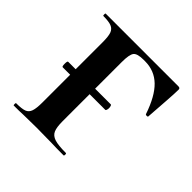

<svg xmlns="http://www.w3.org/2000/svg" viewBox="-131 -579 691 691"><g transform="rotate(45 214.5 -234.0)"><path d="M53 -236Q53 -250 57 -250H274Q276 -250 277.5 -245.5Q279 -241 279 -236Q279 -231 277.5 -226.5Q276 -222 274 -222H57Q53 -222 53 -236ZM30 -12Q59 -12 72 -17Q85 -22 90 -36.5Q95 -51 95 -81V-387Q95 -417 90 -431Q85 -445 71.5 -450.5Q58 -456 30 -456Q28 -456 28 -462Q28 -468 30 -468H400Q409 -468 409 -460Q409 -442 406 -400L400 -315Q400 -312 394.5 -312Q389 -312 388 -315Q365 -383 332 -415Q299 -447 251 -447H244Q212 -447 203 -435.5Q194 -424 194 -386V-85Q194 -54 200.5 -39Q207 -24 225.5 -18Q244 -12 283 -12Q286 -12 286 -6Q286 0 283 0Q244 0 222 -1L145 -2L78 -1Q61 0 30 0Q28 0 28 -6Q28 -12 30 -12Z"/></g></svg>

Font: Cormorant Unicase
Style: Bold
Weight: 700
Designer: Christian Thalmann (Catharsis Fonts)
Foundry: Catharsis Fonts
Version: Version 4.000